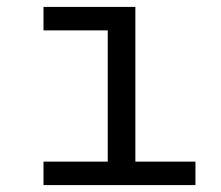

<svg xmlns="http://www.w3.org/2000/svg" viewBox="-20 -536 640 556"><path d="M106 -68H292V-448H106V-516H372V-68H546V0H106Z"/></svg>

Font: PlemolJP35 Console
Style: Regular
Weight: 400
Version: v2.0.3; ttfautohint (v1.8.4.7-5d5b-dirty) -l 6 -r 45 -G 200 